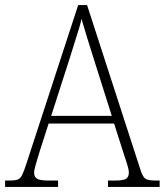

<svg xmlns="http://www.w3.org/2000/svg" viewBox="-22 -734 647 754"><path d="M-2 0V-25H16Q37 -25 47.5 -29Q58 -33 65 -47Q72 -61 81 -89L285 -714H320L529 -69Q538 -40 548.5 -32.5Q559 -25 590 -25H605V0H402V-25H430Q464 -25 474 -32.5Q484 -40 484 -56Q484 -69 476 -93.5Q468 -118 463 -133L426 -249H169L134 -140Q131 -130 126 -113.5Q121 -97 116.5 -81Q112 -65 112 -56Q112 -40 123 -32.5Q134 -25 168 -25H206V0ZM179 -279H417L349 -494Q334 -540 320.5 -585Q307 -630 298 -660Q295 -643 286.5 -616.5Q278 -590 269 -560.5Q260 -531 252 -506Z"/></svg>

Font: Noto Serif Khmer SemiCondensed ExtraLight
Style: Regular
Weight: 200
Width: 4
Designer: Danh Hong and the Monotype Design Team
Foundry: Monotype Imaging Inc.
Version: Version 2.004; ttfautohint (v1.8.4.7-5d5b)